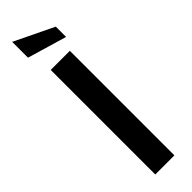

<svg xmlns="http://www.w3.org/2000/svg" viewBox="-313 -916 909 909"><g transform="rotate(-45 141.0 -461.5)"><path d="M239 -828V-759L42 -817V-923ZM205 0H77V-700H205Z"/></g></svg>

Font: Cabin
Style: Bold
Weight: 700
Designer: Pablo Impallari
Foundry: Pablo Impallari. http://www.impallari.com Igino Marini. http://www.ikern.com
Version: Version 3.001;hotconv 1.0.109;makeotfexe 2.5.65596